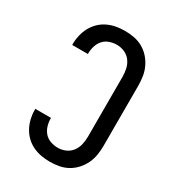

<svg xmlns="http://www.w3.org/2000/svg" viewBox="-182 -845 863 955"><g transform="rotate(30 250.0 -367.5)"><path d="M253 8Q228 8 203 3.5Q178 -1 155 -12Q132 -23 114 -40.5Q96 -58 84 -80Q72 -102 66 -127Q60 -152 60 -177V-184H150V-180Q150 -159 156.5 -138Q163 -117 177 -101.5Q191 -86 211.5 -79Q232 -72 253 -72Q276 -72 297.5 -81.5Q319 -91 332.5 -109.5Q346 -128 351 -150.5Q356 -173 356 -196V-539Q356 -562 351 -584.5Q346 -607 332.5 -625.5Q319 -644 297.5 -653.5Q276 -663 253 -663Q232 -663 211.5 -656Q191 -649 177 -633.5Q163 -618 156.5 -597Q150 -576 150 -555V-551H60V-558Q60 -583 66 -608Q72 -633 84 -655Q96 -677 114 -694.5Q132 -712 155 -723Q178 -734 203 -738.5Q228 -743 253 -743Q280 -743 306.5 -738Q333 -733 356 -720Q379 -707 397 -687Q415 -667 426.5 -642.5Q438 -618 442 -591.5Q446 -565 446 -539V-196Q446 -170 442 -143.5Q438 -117 426.5 -92.5Q415 -68 397 -48Q379 -28 356 -15Q333 -2 306.5 3Q280 8 253 8Z"/></g></svg>

Font: Iosevka Fixed Medium
Style: Regular
Weight: 500
Monospace: yes
Designer: Belleve Invis
Foundry: Belleve Invis
Version: Version 32.3.0